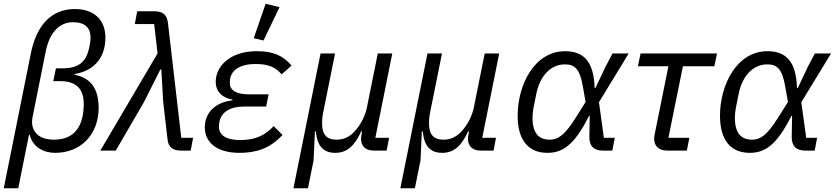

<svg xmlns="http://www.w3.org/2000/svg" viewBox="-24 -800 4435 1020"><path d="M-4 200H73L130 -84H134C149 -19 207 12 269 12C405 12 500 -85 500 -227C500 -331 456 -387 372 -403L373 -407C463 -421 536 -482 536 -600C536 -696 474 -752 374 -752C245 -752 169 -661 140 -517ZM259 -369H295C379 -369 421 -330 421 -247C421 -223 419 -206 416 -189C399 -94 340 -58 262 -58C170 -58 136 -114 149 -178L219 -527C241 -635 297 -682 364 -682C430 -682 457 -650 457 -600C457 -585 454 -565 450 -547C435 -479 403 -437 308 -437H273Z M813 -516 509 0H591L741 -258L828 -431H833L843 -258L866 -60C870 -20 892 0 936 0H989L1002 -68H939L868 -680C863 -720 842 -740 798 -740H705L692 -672H795Z M1461 -762 1387 -780 1324 -597 1376 -585ZM1430 -130C1378 -74 1322 -56 1252 -56C1176 -56 1139 -83 1139 -127C1139 -137 1140 -144 1142 -154C1152 -204 1198 -234 1272 -234H1390L1403 -299H1295C1228 -299 1197 -323 1197 -358C1197 -368 1198 -376 1199 -383C1207 -427 1250 -460 1334 -460C1402 -460 1440 -443 1472 -405L1525 -452C1479 -504 1430 -528 1340 -528C1196 -528 1122 -446 1122 -366C1122 -316 1153 -281 1211 -271L1210 -267C1114 -255 1064 -197 1064 -123C1064 -45 1127 12 1247 12C1339 12 1409 -11 1477 -83Z M1612 200 1642 52 1649 -102H1654C1660 -32 1688 12 1757 12C1819 12 1859 -24 1895 -102H1900L1898 -92C1895 -78 1894 -70 1894 -63C1894 -26 1916 0 1961 0H2030L2043 -68H1970L2060 -516H1983L1925 -228C1917 -189 1894 -137 1857 -99C1830 -71 1800 -58 1764 -58C1709 -58 1687 -88 1687 -145C1687 -157 1688 -178 1692 -198L1756 -516H1679L1535 200Z M2180 200 2210 52 2217 -102H2222C2228 -32 2256 12 2325 12C2387 12 2427 -24 2463 -102H2468L2466 -92C2463 -78 2462 -70 2462 -63C2462 -26 2484 0 2529 0H2598L2611 -68H2538L2628 -516H2551L2493 -228C2485 -189 2462 -137 2425 -99C2398 -71 2368 -58 2332 -58C2277 -58 2255 -88 2255 -145C2255 -157 2256 -178 2260 -198L2324 -516H2247L2103 200Z M3242 -68H3184L3158 -257L3316 -516H3230L3193 -446L3139 -332H3135C3131 -472 3078 -528 2978 -528C2816 -528 2726 -351 2726 -185C2726 -58 2781 12 2884 12C2964 12 3027 -28 3105 -184H3109L3107 -74C3106 -24 3131 0 3178 0H3229ZM2897 -58C2839 -58 2805 -91 2805 -175C2805 -191 2807 -209 2810 -226L2825 -301C2845 -401 2905 -458 2977 -458C3028 -458 3056 -435 3072 -343L3087 -258L3034 -174C2974 -78 2938 -58 2897 -58Z M3625 0 3638 -68H3527L3604 -448H3771L3785 -516H3379L3365 -448H3527L3454 -87C3452 -77 3451 -70 3451 -63C3451 -26 3474 0 3521 0Z M4317 -68H4259L4233 -257L4391 -516H4305L4268 -446L4214 -332H4210C4206 -472 4153 -528 4053 -528C3891 -528 3801 -351 3801 -185C3801 -58 3856 12 3959 12C4039 12 4102 -28 4180 -184H4184L4182 -74C4181 -24 4206 0 4253 0H4304ZM3972 -58C3914 -58 3880 -91 3880 -175C3880 -191 3882 -209 3885 -226L3900 -301C3920 -401 3980 -458 4052 -458C4103 -458 4131 -435 4147 -343L4162 -258L4109 -174C4049 -78 4013 -58 3972 -58Z"/></svg>

Font: LVC Sans
Style: Italic
Weight: 400
Italic angle: -11.31°
Designer: Mike Abbink, Paul van der Laan, Pieter van Rosmalen
Foundry: Bold Monday
Version: Version 3.0